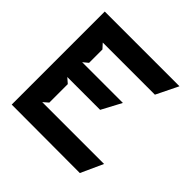

<svg xmlns="http://www.w3.org/2000/svg" viewBox="-152 -701 823 823"><g transform="rotate(45 259.5 -289.5)"><path d="M30 -8 444 -7 490 -108H115L138 -128V-240L115 -260H314L362 -350H115L138 -369V-450L118 -472H434L483 -572H30Z"/></g></svg>

Font: Charger Eco
Style: Regular
Weight: 1000
Designer: Jasper
Foundry: Cannot Into Space Fonts
Version: Version 1.1